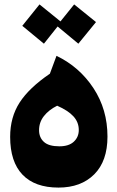

<svg xmlns="http://www.w3.org/2000/svg" viewBox="-20 -830 532 870"><path d="M26 -210Q26 -299 69 -365.5Q112 -432 206 -496L236 -577Q340 -527 403.5 -430.5Q467 -334 467 -211Q467 -100 407 -40Q347 20 245 20Q138 20 82 -38.5Q26 -97 26 -210ZM337 -241Q337 -276 313 -302.5Q289 -329 239 -351Q201 -332 179 -304Q157 -276 157 -240Q157 -207 179 -187Q201 -167 249 -167Q292 -167 314.5 -188Q337 -209 337 -241ZM335 -632 241 -710 179 -632 81 -713 159 -810 254 -733 316 -810 415 -730Z"/></svg>

Font: FiraGO Heavy
Style: Italic
Weight: 900
Italic angle: -8°
Designer: bBox Type GmbH
Foundry: bBox Type GmbH
Version: Version 1.001